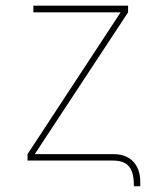

<svg xmlns="http://www.w3.org/2000/svg" viewBox="-20 -566 549 677"><path d="M452.1 90.8V88.9Q452.1 57.1 444.6 37.6Q437 18.1 420.4 9Q403.8 0 376 0H77.1V-22.5L405.3 -522.5H97.7V-545.9H431.6V-522.5L102.5 -22.5H377.9Q424.3 -22.9 449.5 3.4Q474.6 29.8 474.6 76.2V90.8Z"/></svg>

Font: Inter Tight Thin
Style: Regular
Weight: 250
Designer: Rasmus Andersson
Foundry: rsms
Version: Version 3.004